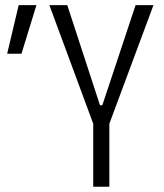

<svg xmlns="http://www.w3.org/2000/svg" viewBox="-20 -713 626 733"><path d="M335.9 0V-240.7L168.5 -693.4H236.8L361.8 -311H370.6L497.6 -693.4H565.9L397.5 -240.7V0ZM7.3 -507.8 51.3 -693.4H119.1L62 -507.8Z"/></svg>

Font: Caskaydia Cove Light
Style: Regular
Weight: 300
Monospace: yes
Designer: Aaron Bell
Foundry: Saja Typeworks
Version: Version 4.300; ttfautohint (v1.8.3)